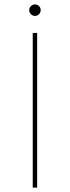

<svg xmlns="http://www.w3.org/2000/svg" viewBox="-20 -848 316 868"><path d="M128 -699H148V0H128ZM138 -828Q149 -828 156.5 -820.5Q164 -813 164 -802Q164 -792 156.5 -784Q149 -776 138 -776Q128 -776 120 -784Q112 -792 112 -802Q112 -813 120 -820.5Q128 -828 138 -828Z"/></svg>

Font: Alexandria Thin
Style: Regular
Weight: 250
Designer: Mohamed Gaber
Foundry: Kief Type Foundry
Version: Version 5.100